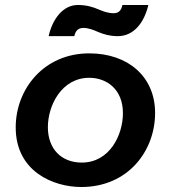

<svg xmlns="http://www.w3.org/2000/svg" viewBox="-20 -742 685 770"><path d="M306 8C493 8 602 -136 602 -289C602 -435 493 -528 338 -528C156 -528 43 -385 43 -231C43 -54 194 8 306 8ZM308 -90C225 -90 172 -146 172 -232C172 -319 227 -430 338 -430C407 -430 473 -385 473 -288C473 -201 420 -90 308 -90ZM175 -597H278C282 -614 290 -630 314 -630C335 -630 355 -622 373 -614C397 -604 421 -597 452 -597C516 -597 558 -650 575 -722H471C467 -704 459 -689 436 -689C414 -689 394 -696 376 -704C352 -714 328 -722 292 -722C234 -722 191 -668 175 -597Z"/></svg>

Font: Fixel Display SemiBold
Style: Italic
Weight: 600
Italic angle: -10°
Designer: AlfaBravo + MacPaw
Foundry: Kyrylo Tkachov, Marchela Mozhyna, Serhii Makarenko, Maria Weinstein, Zakhar Kryvoshyya
Version: Version 1.210;Glyphs 3.2 (3217)